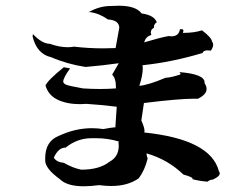

<svg xmlns="http://www.w3.org/2000/svg" viewBox="-20 -698 871 671"><path d="M273 -47Q214 -47 189 -72Q138 -109 138 -137V-145Q138 -204 185 -223Q243 -250 301 -250Q321 -250 341 -247Q374 -253 381 -253Q383 -253 383 -252L388 -325Q331 -332 282 -335L260 -334Q214 -334 181.5 -349.5Q149 -365 139 -399Q147 -418 203 -463L225 -459Q201 -426 201 -413Q201 -407 210 -402.5Q219 -398 270 -389Q301 -387 329 -387Q358 -387 385 -389V-397Q385 -424 372 -437L395 -477Q338 -469 279 -464Q214 -474 159 -498Q109 -509 94 -570L95 -579Q127 -545 154 -545Q187 -533 217 -533Q228 -533 238 -535Q290 -529 340 -529L384 -530L397 -602Q395 -628 357 -630Q328 -651 294 -656L289 -655Q327 -677 366 -677L395 -678Q455 -678 475 -651Q519 -645 528 -620Q518 -615 518 -603V-601Q507 -595 507 -585Q507 -581 509 -576Q489 -570 484 -550Q537 -566 569 -572L579 -571Q605 -571 609 -596H614Q621 -596 621 -591Q621 -588 619 -583Q658 -583 686 -592Q719 -567 721 -553Q725 -548 725 -542Q725 -533 717 -521L705 -522Q691 -522 688 -513Q583 -481 478 -470L479 -460Q479 -435 467 -398Q499 -401 558 -426Q577 -427 608 -437Q611 -438 611 -440Q611 -442 607 -446Q695 -439 695 -410V-407Q702 -397 702 -387Q702 -368 672 -353H657Q605 -353 483 -338L474 -277Q485 -252 485 -241Q485 -237 484 -235Q716 -211 745 -100Q748 -96 748 -92Q748 -81 723 -70H721Q714 -70 705 -63Q673 -66 652 -72L653 -74Q653 -79 621 -88Q566 -141 492 -162Q492 -155 496 -144Q486 -103 465 -75Q427 -48 369 -48Q349 -48 326 -51Q297 -47 273 -47ZM264 -105Q328 -105 363 -133Q395 -150 395 -189L394 -202L397 -203Q357 -215 317 -215H300Q250 -215 209 -182H208Q184 -182 168 -147Q178 -131 203 -129Q234 -111 264 -105Z"/></svg>

Font: Xiangcui Kesong Xiangcui Kesong
Style: Regular
Weight: 400
Version: Version 1.501;March 28, 2024;FontCreator 14.0.0.2814 64-bit